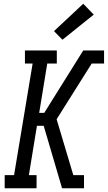

<svg xmlns="http://www.w3.org/2000/svg" viewBox="-20 -1004 575 1024"><path d="M5 0V-70H55L154 -665H113V-735H283V-665H232L189 -402H216L424 -735H535V-665H469L282 -368L371 -70H428V0H311L213 -333H177L134 -70H175V0ZM313 -792 268 -838 424 -984 480 -926Z"/></svg>

Font: Iosevka Gothic
Style: Italic
Weight: 400
Italic angle: -9°
Monospace: yes
Designer: Belleve Invis
Foundry: Belleve Invis
Version: Version 15.5.1; ttfautohint (v1.8.4)